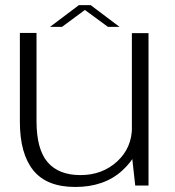

<svg xmlns="http://www.w3.org/2000/svg" viewBox="-20 -719 678 744"><path d="M504 0H555.5V-590.5H491V-118ZM121.5 -591.5H57V-247.5Q57 -123.5 109 -59Q161 5.5 271.5 5.5Q384 5.5 453.8 -58.2Q523.5 -122 523.5 -197L491.5 -227.5Q491.5 -146 433.8 -93.2Q376 -40.5 292 -40.5Q207.5 -40.5 164.5 -90.5Q121.5 -140.5 121.5 -250ZM174 -615H220.5L309 -680.5L398 -615H443L331.5 -699H285.5Z"/></svg>

Font: Anybody SemiExpanded Light
Style: Regular
Weight: 300
Width: 6
Version: Version 1.113;gftools[0.9.25]